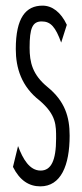

<svg xmlns="http://www.w3.org/2000/svg" viewBox="-20 -651 290 681"><path d="M123 10C196 10 227 -64 227 -170C227 -237 210 -292 149 -342C95 -386 85 -430 85 -482C85 -551 95 -575 128 -575C160 -575 177 -555 197 -500L217 -563C196 -608 165 -631 131 -631C72 -631 36 -589 36 -477C36 -410 56 -344 121 -294C180 -243 179 -207 179 -160C179 -81 161 -46 124 -46C85 -46 61 -87 44 -133L26 -59C50 -11 83 10 123 10Z"/></svg>

Font: Inconsolata UltraCondensed Thin
Style: Regular
Weight: 100
Width: 1
Monospace: yes
Designer: Raph Levien, Cyreal, Brenton Simpson
Foundry: Raph Levien, Cyreal, Google
Version: Version 3.100